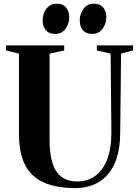

<svg xmlns="http://www.w3.org/2000/svg" viewBox="-20 -982 729 1011"><path d="M376.5 8.5Q279 8.5 213 -20Q147 -48.5 113.5 -111Q80 -173.5 80 -275.5V-699.5L12 -716.5V-743H318V-716.5L241 -699.5V-247Q241 -185 251 -142.8Q261 -100.5 280 -74.8Q299 -49 326.5 -37.8Q354 -26.5 388.5 -26.5Q440.5 -26.5 480.8 -55.2Q521 -84 543.8 -141.2Q566.5 -198.5 566.5 -284.5L562.5 -699.5L490 -716.5V-743H680.5V-716.5L617.5 -699.5L613 -287Q613 -206 594.5 -149.5Q576 -93 543.2 -58.2Q510.5 -23.5 467.8 -7.5Q425 8.5 376.5 8.5ZM270 -803.5Q238 -803.5 221.2 -823.2Q204.5 -843 204.5 -875Q204.5 -910 224.5 -936.2Q244.5 -962.5 278 -962.5H279Q311.5 -962.5 328 -942.5Q344.5 -922.5 344.5 -891Q344.5 -857.5 325 -830.5Q305.5 -803.5 271 -803.5ZM465.5 -803.5Q433 -803.5 416.5 -823.2Q400 -843 400 -875Q400 -910 420 -936.2Q440 -962.5 473.5 -962.5H474.5Q507 -962.5 523.5 -942.5Q540 -922.5 540 -891Q540 -857.5 520.2 -830.5Q500.5 -803.5 466.5 -803.5Z"/></svg>

Font: Merriweather 120pt
Style: Bold
Weight: 700
Designer: Eben Sorkin
Foundry: Eben Sorkin
Version: Version 2.100